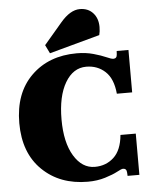

<svg xmlns="http://www.w3.org/2000/svg" viewBox="-59 -913 781 974"><g transform="rotate(-5 332.0 -426.0)"><path d="M214 -654 193 -697 285 -805Q335 -864 384 -864Q426 -864 451 -836.5Q476 -809 476 -765Q476 -742 471 -724ZM349 12Q207 12 117.5 -75Q28 -162 28 -314Q28 -467 117 -554.5Q206 -642 349 -642Q395 -642 434 -631Q473 -620 497.5 -609Q522 -598 532 -598Q550 -598 551 -619L552 -636H612V-420H534Q527 -497 487.5 -533.5Q448 -570 391 -570Q324 -570 283.5 -501Q243 -432 243 -314Q243 -197 284.5 -128.5Q326 -60 391 -60Q448 -60 487.5 -96.5Q527 -133 534 -210H612V0H552L551 -17Q550 -38 532 -38Q524 -38 501 -25.5Q478 -13 437.5 -0.5Q397 12 349 12Z"/></g></svg>

Font: Arapey Black
Style: Regular
Weight: 900
Designer: Eduardo Rodriguez Tunni
Foundry: Eduardo Rodriguez Tunni
Version: Version 4.000